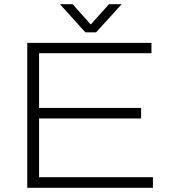

<svg xmlns="http://www.w3.org/2000/svg" viewBox="-20 -889 818 909"><path d="M109 0V-686H697V-637H165V-378H648V-328H165V-50H704V0ZM264 -869H324L423 -758H396L496 -869H556L435 -736H384Z"/></svg>

Font: Archivo SemiExpanded Thin
Style: Regular
Weight: 250
Width: 6
Designer: Hector Gatti
Foundry: Omnibus-Type
Version: Version 2.001